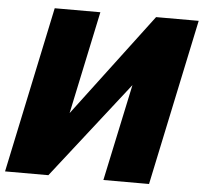

<svg xmlns="http://www.w3.org/2000/svg" viewBox="-53 -764 867 817"><g transform="rotate(5 380.5 -355.0)"><path d="M-2 0 148 -710H343L250 -271L581 -710H763L613 0H418L506 -413L183 0Z"/></g></svg>

Font: Raleway Black
Style: Italic
Weight: 900
Italic angle: -12°
Designer: Matt McInerney, Pablo Impallari, Rodrigo Fuenzalida
Foundry: Matt McInerney, Pablo Impallari, Rodrigo Fuenzalida
Version: Version 4.101;RELEASE